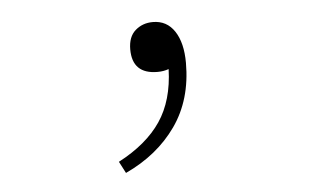

<svg xmlns="http://www.w3.org/2000/svg" viewBox="-34 -153 669 410"><g transform="rotate(-5 300.0 52.0)"><path d="M221 210 208 185Q269 153 299 108.5Q329 64 331 -3Q320 1 307 1Q253 1 253 -52Q253 -79 268.5 -92.5Q284 -106 306 -106Q336 -106 352.5 -81Q369 -56 369 -13Q369 66 329.5 122Q290 178 221 210Z"/></g></svg>

Font: TypoPRO Source Code Pro
Style: Regular
Weight: 200
Monospace: yes
Designer: Paul D. Hunt, Teo Tuominen
Foundry: Adobe Systems Incorporated
Version: Version 2.010;PS 1.0;hotconv 1.0.84;makeotf.lib2.5.63406